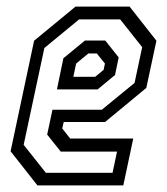

<svg xmlns="http://www.w3.org/2000/svg" viewBox="-20 -560 504 580"><path d="M371.5 -540 452.5 -437 422 -294.5 297.5 -191.5H172.5L168 -172L192 -141.5H382.5L352.5 0H93L12 -103L83 -437L208 -540ZM343 -501.5H219L114 -415L51.5 -122.5L118.5 -38H320L333.5 -102H163.5L122.5 -153.5L138.5 -228.5H287.5L386.5 -309.5L409.5 -417.5ZM298 -437.5 338.5 -386.5 327.5 -333.5 275 -290H152L171.5 -384L236.5 -437.5ZM272.5 -398.5H247L210 -368L201.5 -328H267.5L293 -349L297 -368Z"/></svg>

Font: Tourney Condensed Regular
Style: Italic
Weight: 400
Width: 3
Italic angle: -12°
Designer: Tyler Finck
Foundry: Etcetera Type Co
Version: Version 1.010; ttfautohint (v1.8.3)